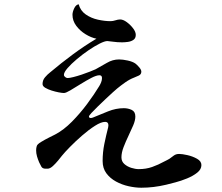

<svg xmlns="http://www.w3.org/2000/svg" viewBox="-20 -807 1040 898"><path d="M922 -35Q922 -15 902.5 0.5Q883 16 855 27.5Q827 39 800 46Q773 53 757 57Q698 71 641 71Q613 71 581.5 64Q550 57 522.5 42Q495 27 477.5 3.5Q460 -20 460 -54Q460 -95 468 -134Q476 -173 486 -212Q487 -215 487 -221Q487 -237 472 -237Q453 -237 424 -218.5Q395 -200 364 -173Q333 -146 307.5 -120Q282 -94 270 -79Q264 -71 252 -56.5Q240 -42 227.5 -30.5Q215 -19 204 -18Q201 -18 198.5 -18Q196 -18 193 -18Q179 -18 173.5 -27.5Q168 -37 163 -48Q157 -62 153 -76Q149 -90 149 -104Q149 -115 152 -124Q154 -132 172 -143Q190 -154 210 -164Q230 -174 238 -178Q278 -199 316.5 -238Q355 -277 388 -321.5Q421 -366 444 -404Q449 -412 453 -422Q457 -432 457 -442Q457 -455 445 -455Q431 -455 407 -442.5Q383 -430 356.5 -413.5Q330 -397 309 -384.5Q288 -372 279 -372Q271 -372 255 -375Q239 -378 221.5 -383.5Q204 -389 191.5 -396.5Q179 -404 179 -414Q179 -432 190.5 -445.5Q202 -459 215 -469Q266 -512 320 -552Q374 -592 431 -626Q406 -631 380 -647Q354 -663 336.5 -686.5Q319 -710 319 -738Q319 -751 327 -768Q335 -785 348 -787Q356 -757 381 -739.5Q406 -722 438 -715Q470 -708 497 -708Q508 -708 520 -712Q532 -716 542 -716Q556 -716 573 -703.5Q590 -691 602.5 -674.5Q615 -658 615 -644Q615 -628 604 -620.5Q593 -613 578 -611Q563 -609 551 -609Q529 -609 508 -612Q502 -612 495 -613.5Q488 -615 482 -615Q470 -615 446 -603Q422 -591 393.5 -571.5Q365 -552 339 -530Q313 -508 296 -488.5Q279 -469 279 -457Q279 -451 285 -446.5Q291 -442 296 -442Q305 -442 323 -446.5Q341 -451 362 -458Q383 -465 400.5 -472Q418 -479 427 -483Q453 -497 480 -513Q507 -529 537 -529Q554 -529 577 -524Q600 -519 613 -510Q620 -505 630.5 -493Q641 -481 641 -472Q641 -459 629 -453.5Q617 -448 607 -444Q586 -436 565.5 -421.5Q545 -407 528 -393Q523 -389 508 -375.5Q493 -362 474 -344Q455 -326 437 -308.5Q419 -291 407.5 -278.5Q396 -266 396 -262Q396 -255 406 -255Q408 -255 414 -257Q448 -271 485 -286Q522 -301 559 -301Q579 -301 596 -293Q613 -285 613 -262Q613 -244 603 -220.5Q593 -197 580.5 -171Q568 -145 558 -119Q548 -93 548 -71Q548 -52 561.5 -40Q575 -28 594 -22Q613 -16 629 -16Q663 -16 691.5 -26Q720 -36 749 -52Q755 -55 761 -58Q767 -61 772 -64Q783 -72 793 -79.5Q803 -87 818 -87Q832 -87 856.5 -81.5Q881 -76 901.5 -64.5Q922 -53 922 -35Z"/></svg>

Font: Kaisei HarunoUmi
Style: Bold
Weight: 700
Designer: Font-Kai, 金井和夫
Foundry: KAZUO KANAI
Version: Version 5.003